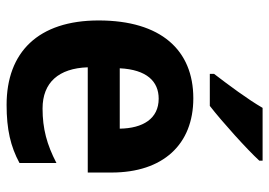

<svg xmlns="http://www.w3.org/2000/svg" viewBox="-137 -669 816 582"><g transform="rotate(90 271.0 -378.0)"><path d="M467 -756V-766H307C281 -721 237 -662 204 -619V-606H301C350 -644 433 -719 467 -756ZM278 -556C132 -556 42 -458 42 -269C42 -86 138 10 298 10C372 10 424 -2 474 -29V-141C418 -112 370 -99 309 -99C230 -99 187 -148 184 -236H503V-308C503 -464 418 -556 278 -556ZM279 -451C340 -451 369 -403 370 -333H187C191 -415 227 -451 279 -451Z"/></g></svg>

Font: Noto Sans Myanmar SemiCondensed
Style: Bold
Weight: 700
Width: 4
Designer: Monotype Design Team
Foundry: Monotype Imaging Inc.
Version: Version 2.107